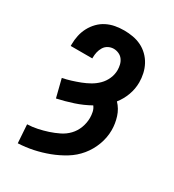

<svg xmlns="http://www.w3.org/2000/svg" viewBox="-182 -630 863 955"><g transform="rotate(30 250.0 -152.5)"><path d="M70 223 63 118Q92 117 120.5 111Q149 105 176.5 96Q204 87 230.5 74Q257 61 277 40Q297 19 307.5 -9Q318 -37 318 -66Q318 -82 314.5 -98.5Q311 -115 301 -128Q260 -105 214.5 -90Q169 -75 123 -65L97 -168Q122 -173 146 -180.5Q170 -188 193.5 -197Q217 -206 239 -218.5Q261 -231 279 -249Q297 -267 307.5 -291Q318 -315 318 -340Q318 -355 314.5 -370Q311 -385 302 -397.5Q293 -410 278.5 -416.5Q264 -423 249 -423Q233 -423 218.5 -415.5Q204 -408 195.5 -394Q187 -380 183.5 -364.5Q180 -349 180 -333V-328H56V-338Q56 -363 61.5 -388.5Q67 -414 79 -436.5Q91 -459 109 -477.5Q127 -496 150 -507.5Q173 -519 198 -523.5Q223 -528 249 -528Q274 -528 299.5 -523.5Q325 -519 347.5 -508Q370 -497 388.5 -479Q407 -461 419 -438.5Q431 -416 436.5 -391Q442 -366 442 -341Q442 -304 429 -268.5Q416 -233 393 -204Q419 -177 430.5 -140.5Q442 -104 442 -67Q442 -24 426.5 17.5Q411 59 383.5 92.5Q356 126 318.5 149Q281 172 240 187.5Q199 203 156.5 212Q114 221 70 223Z"/></g></svg>

Font: Iosevka Term Curly Extrabold
Style: Regular
Weight: 800
Designer: Belleve Invis
Foundry: Belleve Invis
Version: Version 32.3.0